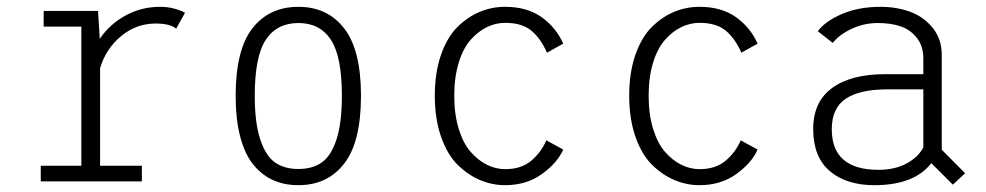

<svg xmlns="http://www.w3.org/2000/svg" viewBox="-20 -532 2890 563"><path d="M273.5 -46H396V0H99.5V-46H218.5V-454H108V-500H267.5L272.5 -418Q301.5 -461 348 -486.5Q394.5 -512 449.5 -512Q473 -512 493 -506.2Q513 -500.5 522.5 -494.5L496.5 -448Q479 -463 436.5 -463Q379.5 -463 335 -426Q290.5 -389 273.5 -332.5Z M855 11Q813.5 11 780.8 -3.8Q748 -18.5 723 -49Q698 -79.5 684.5 -130.8Q671 -182 671 -251Q671 -386 720.2 -449Q769.5 -512 855 -512Q940 -512 989.2 -448.8Q1038.5 -385.5 1038.5 -251Q1038.5 -115.5 989.2 -52.2Q940 11 855 11ZM982.5 -251Q982.5 -366.5 950.2 -415.5Q918 -464.5 855 -464.5Q792 -464.5 759.5 -415.5Q727 -366.5 727 -251Q727 -172 743 -123.5Q759 -75 786.2 -55.8Q813.5 -36.5 855 -36.5Q896.5 -36.5 923.8 -55.8Q951 -75 966.8 -123.5Q982.5 -172 982.5 -251Z M1631.5 -93.5Q1615 -55 1569.5 -22Q1524 11 1461 11Q1423.5 11 1388.2 -3.8Q1353 -18.5 1322.5 -48.2Q1292 -78 1273.5 -130.5Q1255 -183 1255 -251Q1255 -320 1273.5 -372.2Q1292 -424.5 1322.5 -454Q1353 -483.5 1388 -497.8Q1423 -512 1461 -512Q1525.5 -512 1568 -481.8Q1610.5 -451.5 1631.5 -404L1584 -377.5Q1564.5 -421 1537 -443Q1509.5 -465 1461.5 -465Q1433.5 -465 1407.8 -452.5Q1382 -440 1360 -415.2Q1338 -390.5 1325 -348Q1312 -305.5 1312 -251Q1312 -197 1325 -154.5Q1338 -112 1359.8 -87Q1381.5 -62 1407.5 -49Q1433.5 -36 1461.5 -36Q1508.5 -36 1537.8 -60.8Q1567 -85.5 1582 -120.5Z M2201.5 -93.5Q2185 -55 2139.5 -22Q2094 11 2031 11Q1993.5 11 1958.2 -3.8Q1923 -18.5 1892.5 -48.2Q1862 -78 1843.5 -130.5Q1825 -183 1825 -251Q1825 -320 1843.5 -372.2Q1862 -424.5 1892.5 -454Q1923 -483.5 1958 -497.8Q1993 -512 2031 -512Q2095.5 -512 2138 -481.8Q2180.5 -451.5 2201.5 -404L2154 -377.5Q2134.5 -421 2107 -443Q2079.5 -465 2031.5 -465Q2003.5 -465 1977.8 -452.5Q1952 -440 1930 -415.2Q1908 -390.5 1895 -348Q1882 -305.5 1882 -251Q1882 -197 1895 -154.5Q1908 -112 1929.8 -87Q1951.5 -62 1977.5 -49Q2003.5 -36 2031.5 -36Q2078.5 -36 2107.8 -60.8Q2137 -85.5 2152 -120.5Z M2774 9.5 2711 -53.5Q2660.5 11 2544 11Q2461.5 11 2413 -30.5Q2364.5 -72 2364.5 -153.5Q2364.5 -233.5 2420 -274Q2475.5 -314.5 2575.5 -314.5H2687.5V-360Q2687.5 -397 2668.2 -421.2Q2649 -445.5 2620.2 -455Q2591.5 -464.5 2554.5 -464.5Q2513 -464.5 2476.2 -447Q2439.5 -429.5 2422 -406L2378 -440.5Q2400.5 -470.5 2449.5 -491.2Q2498.5 -512 2561.5 -512Q2609 -512 2648.8 -497.5Q2688.5 -483 2715 -450.2Q2741.5 -417.5 2741.5 -371V-93L2810 -24ZM2556.5 -34Q2604 -34 2638.5 -52.8Q2673 -71.5 2687.5 -100V-270H2581.5Q2502 -270 2460.5 -242.8Q2419 -215.5 2419 -153Q2419 -34 2556.5 -34Z"/></svg>

Font: League Mono Narrow UltraLight
Style: Regular
Weight: 200
Width: 3
Designer: Tyler Finck
Foundry: The League of Moveable Type / Tyler Finck
Version: Version 2.210